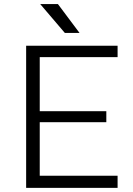

<svg xmlns="http://www.w3.org/2000/svg" viewBox="-20 -912 644 932"><path d="M106.9 0V-689.9H550.8V-634.8H172.9V-372.1H496.1V-318.8H172.9V-59.1H550.8V0ZM294.9 -752 175.3 -892.1H261.2L366.2 -752Z"/></svg>

Font: Acari Sans Light
Style: Regular
Weight: 300
Designer: Alfredo Marco Pradil and Stefan Peev
Foundry: Hanken Design Co.
Version: Version 1.045;January 11, 2019;FontCreator 11.5.0.2425 64-bi